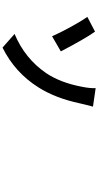

<svg xmlns="http://www.w3.org/2000/svg" viewBox="356 -1116 787 1540"><g transform="rotate(90 750.0 -346.5)"><path d="M362.3 27.3 252.9 -69.3Q450.2 -152.3 567.4 -323.2Q643.6 -437.5 675.8 -606.4Q689.5 -672.9 687.5 -719.7L761.7 -709L835.9 -698.2Q828.1 -672.9 815.4 -618.2Q810.5 -596.7 808.6 -588.9Q766.6 -394.5 680.7 -259.8Q562.5 -72.3 362.3 27.3ZM271.5 -370.1Q242.2 -436.5 198.2 -516.6Q151.4 -602.5 116.2 -653.3L234.4 -714.8Q293 -631.8 392.6 -440.4L332 -405.3Z"/></g></svg>

Font: Bpmf GenSeki Gothic B
Style: B
Weight: 700
Foundry: But Ko
Version: Version 1.320